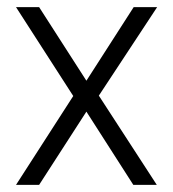

<svg xmlns="http://www.w3.org/2000/svg" viewBox="-20 -520 486 540"><path d="M186 -250 25 -500H90L223 -293L356 -500H422L258 -251L421 0H355L223 -206L90 0H25Z"/></svg>

Font: Cairo Light
Style: Regular
Weight: 300
Designer: Mohamed Gaber, Accademia di Belle Arti di Urbino and others
Foundry: Kief Type Foundry, Accademia di Belle Arti di Urbino and others
Version: Version 3.011